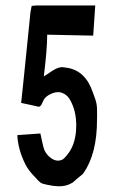

<svg xmlns="http://www.w3.org/2000/svg" viewBox="-20 -669 428 687"><path d="M55.7 -300.8 65.9 -397.9 82.5 -561 88.9 -625 93.3 -647.9 109.9 -649.4H152.8H320.8L313.5 -541.5L148.9 -544.9Q148.9 -492.2 136.7 -395.5Q142.6 -398.9 155.3 -407.7Q168 -416.5 178 -421.9Q188 -427.2 199.2 -428.7Q203.1 -429.2 221.2 -426.3Q286.1 -415.5 312 -338.9Q313.5 -334.5 316.7 -326.2Q319.8 -317.9 322 -311Q324.2 -304.2 325.2 -298.3Q326.7 -290 327.1 -281Q327.6 -272 327.4 -256.8Q327.1 -241.7 327.1 -239.3Q327.1 -120.1 279.3 -50.3Q276.9 -46.9 273.4 -43.9Q270 -41 264.9 -37.1Q259.8 -33.2 258.3 -31.7Q256.3 -30.3 250.7 -25.1Q245.1 -20 241.2 -16.6Q237.8 -14.6 232.4 -11.7Q215.3 -2.4 189.9 -2.4Q171.4 -2.9 151.4 -7.3Q148.9 -8.3 144 -9Q139.2 -9.8 135.3 -11Q131.3 -12.2 127.9 -13.7Q125.5 -15.1 122.6 -17.6Q119.6 -20 117.7 -22Q115.7 -23.9 112.8 -27.1Q109.9 -30.3 108.4 -32.2Q82.5 -57.6 70.8 -81.1Q44.4 -133.8 42 -185.5L124.5 -191.4Q126 -185.5 130.4 -164.1Q135.3 -140.1 139.2 -131.3Q147.5 -113.3 165 -101.6Q176.3 -94.2 187.5 -94.2Q193.8 -94.2 200.7 -96.7Q210 -100.1 225.6 -121.6Q248 -152.8 252 -200.2Q252.9 -211.9 252.9 -223.1Q252 -258.8 243.2 -283.7Q235.8 -304.7 227.1 -317.4Q218.3 -330.6 201.7 -336.9Q195.3 -339.4 188 -339.4Q178.2 -339.4 168 -335.4Q148.4 -328.1 138.7 -315.4Q136.7 -313 134 -306.4Q131.3 -299.8 128.2 -294.4Q125 -289.1 121.6 -287.6Q117.7 -287.1 116 -287.4Q114.3 -287.6 109.4 -289.1Q104.5 -290.5 103.5 -290.5Q64 -299.3 55.7 -300.8Z"/></svg>

Font: LaylaThuluth
Style: Regular
Weight: 400
Version: Version 2.0